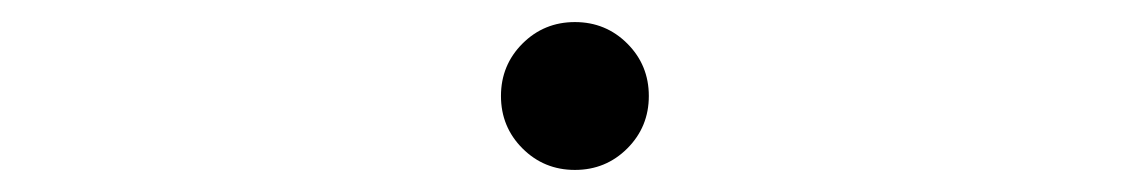

<svg xmlns="http://www.w3.org/2000/svg" viewBox="-20 -463 1040 174"><path d="M568 -376Q568 -404 548.5 -423.5Q529 -443 501 -443Q473 -443 453.5 -423.5Q434 -404 434 -376Q434 -348 453.5 -328.5Q473 -309 501 -309Q529 -309 548.5 -328.5Q568 -348 568 -376Z"/></svg>

Font: Hina Mincho
Style: Regular
Weight: 400
Designer: satsuyako
Foundry: satsuyako
Version: Version 1.100